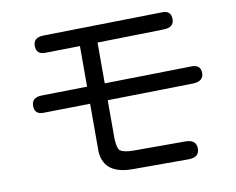

<svg xmlns="http://www.w3.org/2000/svg" viewBox="-79 -815 1158 941"><g transform="rotate(-10 500.0 -345.0)"><path d="M446 -417 879 -425Q925 -426 925 -384Q925 -343 872 -341L446 -333V-141Q448 -94 461 -82Q480 -68 528 -68H786Q840 -68 840 -23Q840 21 786 21H513Q352 23 358 -113V-331L126 -327Q81 -326 81 -369Q81 -411 132 -412L358 -416V-618L186 -615Q140 -614 140 -657Q140 -699 191 -700L783 -711Q828 -713 828 -669Q828 -628 776 -627L446 -620Z"/></g></svg>

Font: 寒蝉全圆体
Style: Regular
Weight: 400
Designer: Warren2060
      Designed by Motoya company      

      [Varela Round]
      Joe Prince(Latin component); Avraham Cornf
Foundry: ChillType
Version: Version 3.200